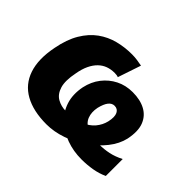

<svg xmlns="http://www.w3.org/2000/svg" viewBox="-112 -703 907 907"><g transform="rotate(45 341.5 -249.0)"><path d="M270 11Q182 11 124.5 -21Q67 -53 45.5 -116.5Q24 -180 42 -271Q55 -340 82.5 -386Q110 -432 147.5 -459Q185 -486 229.5 -497.5Q274 -509 322 -509Q341 -509 357.5 -506.5Q374 -504 390 -501L351 -385Q347 -387 340.5 -388Q334 -389 327 -389Q302 -389 281.5 -381.5Q261 -374 244.5 -358Q228 -342 216 -317Q204 -292 198 -257Q186 -198 196.5 -163Q207 -128 233 -113Q259 -98 292 -98Q347 -98 383 -112.5Q419 -127 439.5 -151.5Q460 -176 467 -206Q475 -242 466 -260.5Q457 -279 436 -279Q419 -279 406.5 -263.5Q394 -248 386 -215Q379 -180 389.5 -153Q400 -126 431 -112Q462 -98 515 -98Q546 -98 577 -104.5Q608 -111 641 -128V-15Q611 -1 576 5Q541 11 504 11Q450 11 403 -6Q356 -23 321 -55Q286 -87 271.5 -132.5Q257 -178 268 -234Q278 -280 304 -313.5Q330 -347 367.5 -366Q405 -385 451 -385Q502 -385 537 -366Q572 -347 586.5 -309.5Q601 -272 589 -213Q579 -169 547 -128.5Q515 -88 469.5 -56.5Q424 -25 372 -7Q320 11 270 11Z"/></g></svg>

Font: Nunito Sans 10pt Condensed Black
Style: Italic
Weight: 900
Width: 3
Italic angle: -9°
Designer: Vernon Adams
Foundry: Vernon Adams
Version: Version 3.101;gftools[0.9.27]